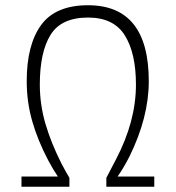

<svg xmlns="http://www.w3.org/2000/svg" viewBox="-20 -707 671 733"><path d="M201 -33Q183 -59 164 -95Q124 -171 103 -244.5Q82 -318 82 -397Q82 -536 137 -611.5Q192 -687 316 -687Q548 -687 548 -397Q548 -259 474 -109Q452 -66 429 -33H569V6H386V-28L423 -99Q499 -244 499 -384Q499 -504 456.5 -572Q414 -640 316 -640Q214 -640 173 -574Q132 -508 132 -384Q132 -308 153.5 -234.5Q175 -161 215 -82Q229 -55 245 -28V6H62V-33Z"/></svg>

Font: Bellota Light
Style: Regular
Weight: 300
Designer: Kemie Guaida
Foundry: Kemie Guaida
Version: Version 4.001